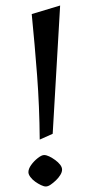

<svg xmlns="http://www.w3.org/2000/svg" viewBox="-20 -664 330 696"><path d="M124 -158Q123 -279 114.5 -390.5Q106 -502 95 -613L198 -644L171 -179ZM146 12Q139 12 128.5 7Q118 2 107.5 -5.5Q97 -13 90 -22.5Q83 -32 83 -40Q83 -52 93 -66Q103 -80 117 -91Q131 -102 140 -102Q148 -102 158.5 -97Q169 -92 180 -84Q191 -76 198 -67Q205 -58 205 -49Q205 -40 198.5 -29.5Q192 -19 182.5 -10Q173 -1 163.5 5.5Q154 12 146 12Z"/></svg>

Font: Ancizar Serif Light
Style: Regular
Weight: 400
Version: Version 8.100